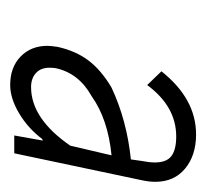

<svg xmlns="http://www.w3.org/2000/svg" viewBox="-34 -724 405 377"><g transform="rotate(90 168.5 -535.5)"><path d="M337 -638Q337 -626 334 -612L281 -361H246L256 -417L253 -416Q232 -388 202.5 -370.5Q173 -353 147 -353Q112 -353 91 -373.5Q70 -394 70 -426Q70 -432 72 -446Q80 -482 99 -507Q118 -532 152 -552Q216 -582 293 -590L296 -611Q299 -626 299 -637Q299 -660 286.5 -669.5Q274 -679 248 -679Q189 -679 147 -622L120 -650Q174 -718 244 -718Q285 -718 311 -696.5Q337 -675 337 -638ZM266 -471 285 -552Q214 -545 169 -513Q124 -488 114 -443Q113 -438 113 -430Q113 -413 123.5 -403.5Q134 -394 151 -394Q213 -394 266 -471Z"/></g></svg>

Font: Decalotype Light Italic
Style: Regular
Weight: 300
Italic angle: -12°
Designer: Alfredo Marco Pradil
Foundry: Alfredo Marco Pradil
Version: Version 1.0